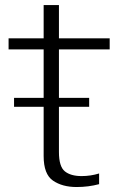

<svg xmlns="http://www.w3.org/2000/svg" viewBox="-20 -746 503 772"><path d="M36.5 -316.5H155.5V-118.5Q155.5 -45.5 193 -19.8Q230.5 6 288 6Q335.5 6 378.5 -5.5V-48.5Q344.5 -38 308 -38Q264.5 -38 240.8 -57Q217 -76 217 -135V-316.5H338.5V-352.5H217V-547.5H421V-592H217V-725.5H155.5V-592H14.5V-547.5H155.5V-352.5H36.5Z"/></svg>

Font: Anybody Light
Style: Regular
Weight: 300
Designer: Tyler Finck
Foundry: Etcetera Type Company
Version: Version 1.111; ttfautohint (v1.8.4)